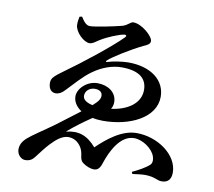

<svg xmlns="http://www.w3.org/2000/svg" viewBox="-89 -894 1179 1057"><g transform="rotate(10 500.0 -365.0)"><path d="M428 -393C458 -393 470 -378 470 -361C470 -344 461 -329 430 -302C393 -310 375 -325 375 -346C375 -371 397 -393 428 -393ZM275 -769C272 -755 269 -737 270 -720C273 -682 322 -635 354 -635C374 -635 395 -656 409 -663C446 -686 508 -711 536 -715C547 -716 550 -709 542 -701C481 -638 316 -510 256 -468C191 -421 178 -410 178 -382C178 -347 197 -331 218 -331C237 -331 252 -340 268 -357C310 -400 349 -447 393 -478C445 -516 502 -535 553 -535C655 -535 695 -494 695 -433C695 -357 623 -311 534 -300C541 -310 545 -323 545 -340C544 -394 495 -426 437 -426C379 -426 329 -378 329 -334C329 -305 346 -278 376 -258C337 -228 296 -197 248 -161C190 -119 132 -82 106 -59C81 -37 71 -16 71 8C71 37 94 60 117 60C148 60 161 44 171 31C192 4 213 -25 235 -48C265 -80 296 -105 329 -106C360 -106 385 -92 403 -63C424 -29 411 1 434 20C455 36 481 45 498 45C520 45 533 31 542 0C564 -66 610 -163 688 -163C737 -163 792 -123 806 -83C814 -59 810 -42 800 -34C779 -14 739 7 707 22L712 33C742 29 766 26 783 26C840 27 849 45 878 45C916 45 930 20 930 -13C930 -111 816 -193 697 -193C615 -193 538 -131 480 -75C429 -134 378 -150 311 -133C352 -169 396 -201 443 -233C461 -229 480 -227 501 -227C652 -227 792 -295 792 -412C792 -503 713 -568 584 -568C552 -568 501 -560 471 -551C461 -547 458 -551 466 -559C492 -583 584 -640 650 -672C671 -681 686 -688 686 -705C686 -731 621 -790 573 -790C557 -790 547 -770 517 -761C475 -750 370 -728 340 -728C319 -728 304 -748 289 -772Z"/></g></svg>

Font: Source Han Serif
Style: Bold
Weight: 700
Designer: Ryoko NISHIZUKA 西塚涼子 (kana & ideographs); Frank Grießhammer (Latin, Greek & Cyrillic); Wenlong ZHANG 张文龙 (bopomofo); San
Foundry: Adobe Systems Incorporated
Version: Version 1.001;PS 1.001;hotconv 16.6.54;makeotf.lib2.5.65590